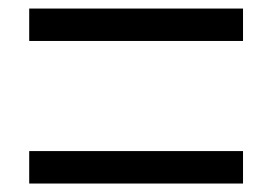

<svg xmlns="http://www.w3.org/2000/svg" viewBox="-20 -520 638 449"><path d="M548.3 -90.8H48.3V-166.7H548.3ZM548.3 -424.2H48.3V-500H548.3Z"/></svg>

Font: 0xA000
Style: Regular
Weight: 400
Version: Version 0.1